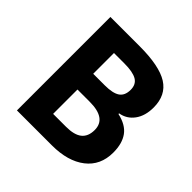

<svg xmlns="http://www.w3.org/2000/svg" viewBox="-182 -875 1037 1037"><g transform="rotate(45 336.0 -357.0)"><path d="M89.8 -713.9H312Q463.9 -713.9 532.5 -670.7Q601.1 -627.4 601.1 -533.2Q601.1 -469.2 571 -428.2Q541 -387.2 491.2 -378.9V-374Q559.1 -358.9 589.1 -317.4Q619.1 -275.9 619.1 -207Q619.1 -109.4 548.6 -54.7Q478 0 356.9 0H89.8ZM241.2 -431.2H329.1Q390.6 -431.2 418.2 -450.2Q445.8 -469.2 445.8 -513.2Q445.8 -554.2 415.8 -572Q385.7 -589.8 320.8 -589.8H241.2ZM241.2 -311V-125H339.8Q402.3 -125 432.1 -148.9Q461.9 -172.9 461.9 -222.2Q461.9 -311 335 -311Z"/></g></svg>

Font: Sahel FD
Style: Bold-FD
Weight: 700
Foundry: Saber Rastikerdar (saber.rastikerdar@gmail.com)
Version: Version 3.3.0